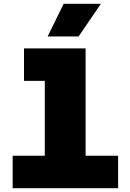

<svg xmlns="http://www.w3.org/2000/svg" viewBox="-20 -996 690 1016"><path d="M217 0V-740H433V0ZM47 0V-172H605V0ZM107 -568V-740H325V-568ZM232 -803 317 -976H514L396 -803Z"/></svg>

Font: Azeret Mono Thin Black
Style: Regular
Weight: 900
Version: Version 1.002